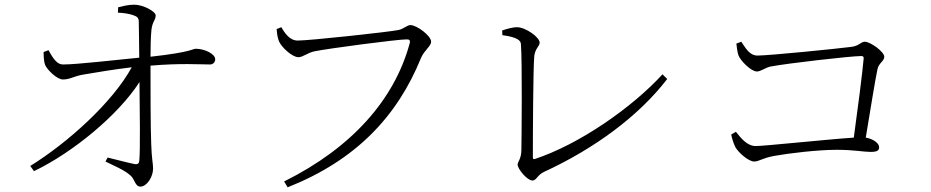

<svg xmlns="http://www.w3.org/2000/svg" viewBox="-20 -784 3970 819"><path d="M483 -730C506 -729 528 -726 546 -720C564 -714 572 -709 572 -691C572 -657 574 -596 574 -538C469 -528 308 -509 250 -509C226 -508 209 -529 187 -570L166 -562C166 -547 167 -521 172 -508C181 -486 224 -444 249 -445C279 -445 294 -459 336 -466C389 -475 466 -488 542 -497C460 -347 269 -175 109 -76L125 -54C292 -134 485 -294 575 -434C576 -315 579 -141 574 -97C573 -87 567 -82 555 -84C528 -89 477 -103 439 -112L430 -95C463 -78 510 -60 537 -35C555 -20 556 12 579 12C606 12 633 -29 633 -65C633 -87 627 -105 625 -170C622 -243 622 -409 622 -504C752 -515 830 -509 876 -509C889 -509 898 -519 898 -531C898 -555 851 -576 816 -576C799 -576 802 -562 622 -542C622 -580 623 -628 626 -657C631 -696 644 -696 644 -719C644 -734 593 -764 552 -764C526 -764 501 -757 484 -753Z M1180 -668 1160 -660C1162 -632 1166 -617 1171 -606C1181 -583 1226 -540 1253 -540C1272 -540 1292 -559 1321 -565C1378 -577 1675 -616 1714 -616C1725 -616 1732 -614 1727 -597C1662 -360 1482 -154 1192 -10L1207 15C1497 -100 1674 -286 1776 -537C1790 -570 1819 -587 1819 -606C1819 -632 1757 -677 1731 -677C1716 -677 1703 -661 1680 -656C1634 -647 1301 -611 1250 -611C1215 -611 1194 -644 1180 -668Z M2123 -634C2190 -625 2201 -610 2202 -596C2208 -521 2205 -200 2204 -144C2204 -107 2188 -94 2188 -82C2188 -63 2229 -14 2251 -14C2269 -14 2271 -37 2301 -51C2514 -149 2704 -288 2826 -447L2806 -467C2675 -324 2450 -168 2262 -106C2255 -104 2253 -106 2253 -114C2253 -204 2254 -489 2259 -545C2263 -578 2282 -587 2282 -602C2282 -625 2222 -668 2185 -668C2169 -668 2145 -662 2122 -654Z M3121 -598C3122 -585 3126 -559 3130 -548C3138 -526 3183 -479 3209 -479C3225 -479 3246 -496 3266 -500C3338 -514 3611 -545 3654 -545C3661 -545 3665 -542 3664 -534C3659 -476 3639 -319 3622 -197C3514 -190 3240 -161 3204 -161C3166 -161 3140 -196 3119 -222L3099 -210C3101 -199 3109 -171 3117 -156C3130 -133 3173 -95 3197 -95C3218 -95 3229 -109 3283 -119C3344 -130 3467 -145 3549 -145C3623 -145 3664 -136 3693 -136C3720 -136 3730 -141 3730 -156C3730 -174 3703 -192 3673 -197C3693 -317 3714 -448 3723 -489C3728 -515 3752 -523 3752 -542C3752 -563 3693 -606 3669 -606C3652 -606 3645 -588 3611 -584C3549 -576 3260 -547 3211 -547C3176 -547 3159 -582 3142 -606Z"/></svg>

Font: Noto Serif CJK JP Light
Style: Regular
Weight: 300
Designer: Ryoko NISHIZUKA 西塚涼子 (kana & ideographs); Frank Grießhammer (Latin, Greek & Cyrillic); Wenlong ZHANG 张文龙 (bopomofo); San
Foundry: Adobe Systems Incorporated
Version: Version 1.001;PS 1.001;hotconv 16.6.54;makeotf.lib2.5.65590